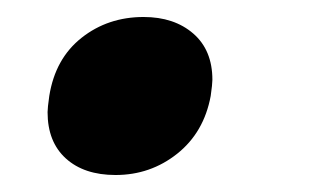

<svg xmlns="http://www.w3.org/2000/svg" viewBox="-20 -194 370 226"><path d="M38 -81Q36 -67 36 -62Q36 -27 57.5 -7.5Q79 12 116 12Q157 12 188.5 -13Q220 -38 228 -81Q230 -95 230 -100Q230 -135 207.5 -154.5Q185 -174 149 -174Q107 -174 76 -149.5Q45 -125 38 -81Z"/></svg>

Font: Geom Bold
Style: Bold Italic
Weight: 700
Italic angle: -10°
Version: Version 1.102